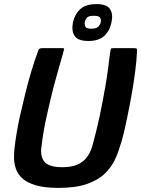

<svg xmlns="http://www.w3.org/2000/svg" viewBox="-20 -908 689 937"><path d="M265 9Q197 9 154 -4Q111 -17 88.5 -38Q66 -59 57.5 -84.5Q49 -110 48.5 -134Q48 -158 50 -177Q54 -216 61.5 -260Q69 -304 77 -340Q88 -387 101.5 -443.5Q115 -500 132 -557Q149 -614 167 -662Q169 -669 174.5 -671Q180 -673 186 -673Q211 -673 235 -673Q259 -673 284 -673Q293 -673 293 -670Q293 -667 288 -649Q276 -609 264.5 -567Q253 -525 241 -482Q222 -406 206.5 -335.5Q191 -265 183 -197Q179 -174 181.5 -156.5Q184 -139 191.5 -126.5Q199 -114 211.5 -106.5Q224 -99 242 -95.5Q260 -92 283 -92Q312 -92 335.5 -97.5Q359 -103 377.5 -115.5Q396 -128 409.5 -148.5Q423 -169 431 -197Q450 -265 465 -335Q480 -405 493 -480Q501 -524 506.5 -566.5Q512 -609 517 -649Q520 -667 521.5 -670Q523 -673 533 -673Q558 -673 583.5 -673Q609 -673 634 -673Q642 -673 646 -671Q650 -669 649 -662Q647 -614 639.5 -557Q632 -500 622 -444Q612 -388 602 -341Q595 -305 584.5 -260.5Q574 -216 560 -177Q553 -153 537.5 -122Q522 -91 491 -60.5Q460 -30 405.5 -10.5Q351 9 265 9ZM524 -799Q516 -758 489 -733Q462 -708 412 -708Q360 -708 344 -733Q328 -758 336 -799Q345 -839 371.5 -863.5Q398 -888 451 -888Q501 -888 517 -863.5Q533 -839 524 -799ZM472 -801Q474 -814 468 -822.5Q462 -831 438 -831Q413 -831 405 -822.5Q397 -814 394 -801Q392 -790 396 -779Q400 -768 425 -768Q452 -768 461 -779Q470 -790 472 -801Z"/></svg>

Font: Glory
Style: Bold Italic
Weight: 700
Italic angle: -12°
Version: Version 1.011